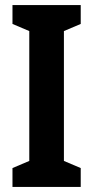

<svg xmlns="http://www.w3.org/2000/svg" viewBox="-20 -734 366 754"><path d="M297 0H29V-74L95 -102V-612L29 -640V-714H297V-640L231 -612V-102L297 -74Z"/></svg>

Font: Noto Sans Lao ExtraCondensed
Style: Bold
Weight: 700
Width: 2
Designer: Monotype Design Team
Foundry: Monotype Imaging Inc.
Version: Version 2.003; ttfautohint (v1.8.4.7-5d5b)